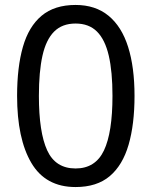

<svg xmlns="http://www.w3.org/2000/svg" viewBox="-20 -745 612 775"><path d="M523 -358Q523 -243 499 -160.5Q475 -78 423 -34Q371 10 285 10Q164 10 106.5 -87.5Q49 -185 49 -358Q49 -474 72.5 -556Q96 -638 148 -681.5Q200 -725 285 -725Q365 -725 418 -681.5Q471 -638 497 -556Q523 -474 523 -358ZM137 -358Q137 -211 170.5 -138Q204 -65 285 -65Q365 -65 399.5 -137.5Q434 -210 434 -358Q434 -456 419 -520.5Q404 -585 371.5 -617.5Q339 -650 285 -650Q231 -650 198.5 -617.5Q166 -585 151.5 -520.5Q137 -456 137 -358Z"/></svg>

Font: Noto Sans Cham
Style: Regular
Weight: 400
Designer: Monotype Design Team
Foundry: Monotype Imaging Inc.
Version: Version 2.002